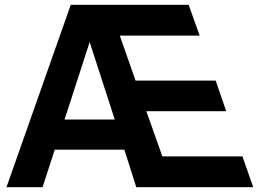

<svg xmlns="http://www.w3.org/2000/svg" viewBox="-20 -783 1086 803"><path d="M7 0H158L209 -157H500L550 0H1039L994 -129H659L592 -318H926L882 -446H547L481 -634H815L769 -763H276ZM250 -283 355 -607 460 -283Z"/></svg>

Font: Swile Sans
Style: Bold
Weight: 700
Designer: Lord
Foundry: Lord
Version: Version 1.477;FEAKit 1.0